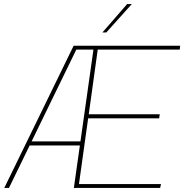

<svg xmlns="http://www.w3.org/2000/svg" viewBox="-20 -921 903 941"><path d="M1 0 341 -697H863L861 -678H459L415 -361H763L760 -341H412L367 -19H769L765 0H342L438 -678H354L24 0ZM119 -208 129 -228H383L380 -208ZM482 -762 603 -901H626L501 -762Z"/></svg>

Font: Hanken Grotesk Thin
Style: Italic
Weight: 250
Italic angle: -8°
Designer: Alfredo Marco Pradil
Foundry: Hanken Design Co.
Version: Version 3.013